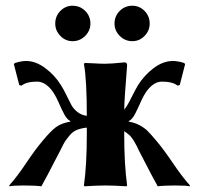

<svg xmlns="http://www.w3.org/2000/svg" viewBox="-20 -654 701 677"><path d="M383.8 -570.8C383.8 -554.2 390 -539.7 402.3 -527.3C414.7 -515 429.5 -508.8 446.8 -508.8C463.4 -508.8 477.7 -515 489.7 -527.3C501.8 -539.7 507.8 -554.2 507.8 -570.8C507.8 -588.4 501.8 -603.3 489.7 -615.5C477.7 -627.7 463.4 -633.8 446.8 -633.8C429.2 -633.8 414.3 -627.7 402.1 -615.5C389.9 -603.3 383.8 -588.4 383.8 -570.8ZM174.8 -570.8C174.8 -554.2 180.8 -539.7 192.9 -527.3C204.9 -515 219.2 -508.8 235.8 -508.8C253.1 -508.8 267.9 -515 280.3 -527.3C292.6 -539.7 298.8 -554.2 298.8 -570.8C298.8 -588.4 292.7 -603.3 280.5 -615.5C268.3 -627.7 253.4 -633.8 235.8 -633.8C219.2 -633.8 204.9 -627.7 192.9 -615.5C180.8 -603.3 174.8 -588.4 174.8 -570.8ZM187 -112.8C188 -114.7 189.5 -117.5 191.4 -121.1C199.5 -137.7 205.1 -148.4 208 -153.3C210.9 -158.2 216.4 -165.5 224.4 -175.3C232.3 -185.1 241.1 -191.9 250.7 -195.8C260.3 -199.7 272.1 -202.5 286.1 -204.1V-180.2C286.1 -107.6 282.7 -47.5 275.9 0L277.8 2.9C307.5 1 332.2 0 352.1 0C371.3 0 395.8 1 425.8 2.9L428.2 0C421.4 -50.1 418 -110.2 418 -180.2V-191.4C421.2 -189.5 424.5 -187.2 427.7 -184.6L436 -177.7C438.3 -175.8 440.9 -172.9 443.8 -168.9L450.2 -160.2C451.5 -158.2 453.8 -154.3 457 -148.4L462.9 -137.7C463.5 -136.4 465.5 -132.2 468.8 -125L475.1 -112.8C506 -52.6 526.4 -14 536.1 2.9C550.5 1 571.5 0 599.1 0C623.9 0 640.1 1 647.9 2.9L649.9 0C631.3 -20.5 611.2 -47 589.4 -79.3C567.5 -111.7 548 -138 530.8 -158.2C518.1 -173.5 507.9 -184.9 500.2 -192.4C492.6 -199.9 483.3 -206.5 472.4 -212.4C461.5 -218.3 448.7 -222.5 434.1 -225.1V-227.1C441.9 -231 448.9 -238.7 455.1 -250.2C461.3 -261.8 468.1 -276.1 475.6 -293.2C483.1 -310.3 490.9 -324.2 499 -335C515.3 -355.8 532.6 -366.2 550.8 -366.2C576.2 -366.2 594.6 -361.5 606 -352.1L613.8 -354L632.8 -428.2L628.9 -432.1C613.9 -436.7 600.9 -439 589.8 -439C567.1 -439 544.4 -430.7 522 -414.1C499.8 -397.1 481.4 -377.1 466.8 -354C461.3 -344.9 453.5 -330.2 443.4 -310.1C433.3 -289.6 424.8 -275.4 418 -267.6C418.3 -291.3 421.7 -343.4 428.2 -423.8C428.2 -430.7 425.1 -434.1 418.9 -434.1C387.4 -430.8 364.4 -429.2 350.1 -429.2C340 -429.2 326.5 -429.7 309.6 -430.7C292.6 -431.6 282.4 -432.1 278.8 -432.1L275.9 -428.2C282.7 -392.4 286.1 -331.5 286.1 -245.6C273.4 -247.2 262.5 -251.7 253.2 -259C243.9 -266.4 237 -274.2 232.4 -282.5C227.9 -290.8 221.9 -302.5 214.6 -317.6C207.3 -332.8 200.7 -344.9 194.8 -354C180.5 -377.1 162.1 -397.1 139.6 -413.8C117.2 -430.6 94.6 -439 71.8 -439C61 -439 48.2 -436.7 33.2 -432.1L28.8 -428.2L47.9 -354L56.2 -352.1C67.5 -361.5 85.8 -366.2 110.8 -366.2C129.4 -366.2 146.8 -355.8 163.1 -335C171.2 -324.2 179 -310.3 186.5 -293.2C194 -276.1 200.8 -261.8 207 -250.2C213.2 -238.7 220.2 -231 228 -227.1V-225.1C206.9 -221.5 189.9 -215 177.2 -205.6C164.6 -196.1 149.1 -180.3 130.9 -158.2C113.6 -138 94.2 -111.7 72.5 -79.3C50.9 -47 30.8 -20.5 12.2 0L14.2 2.9C22 1 38.2 0 63 0C90.7 0 111.7 1 126 2.9C135.7 -14 156.1 -52.6 187 -112.8Z"/></svg>

Font: Linux Biolinum G
Style: Bold
Weight: 700
Designer: Philipp H. Poll
Foundry: Philipp H. Poll
Version: Version 1.1.0